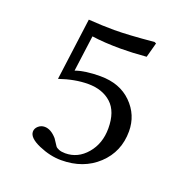

<svg xmlns="http://www.w3.org/2000/svg" viewBox="-121 -775 883 902"><g transform="rotate(20 320.0 -324.0)"><path d="M436 -204Q436 -288 392 -328Q348 -368 276 -368Q210 -368 134 -342L175 -653Q245 -648 304 -648Q373 -648 501 -660L510 -656L490 -582Q417 -576 364 -576Q279 -576 218 -585L194 -405Q241 -422 318 -422Q415 -422 473.5 -364Q532 -306 532 -224Q532 -122 460.5 -55Q389 12 278 12Q223 12 165.5 -13Q108 -38 108 -69Q108 -85 121.5 -97Q135 -109 153 -109Q184 -109 214 -75Q218 -70 225 -58.5Q232 -47 236.5 -41Q241 -35 253.5 -30Q266 -25 285 -25Q348 -25 392 -76.5Q436 -128 436 -204Z"/></g></svg>

Font: Libertinus Mono
Style: Regular
Weight: 400
Designer: Philipp H. Poll
Foundry: Khaled Hosny
Version: Version 6.7